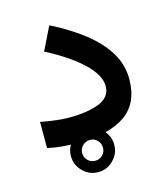

<svg xmlns="http://www.w3.org/2000/svg" viewBox="-98 -575 685 788"><g transform="rotate(-15 244.5 -181.0)"><path d="M130.9 44.4Q130.9 6.8 158.2 -20.3Q185.5 -47.4 223.1 -47.4Q260.7 -47.4 287.8 -20.3Q314.9 6.8 314.9 44.4Q314.9 82 287.8 109.4Q260.7 136.7 223.1 136.7Q185.5 136.7 158.2 109.4Q130.9 82 130.9 44.4ZM178.7 44.4Q178.7 63 191.7 75.7Q204.6 88.4 223.1 88.4Q241.7 88.4 254.4 75.7Q267.1 63 267.1 44.4Q267.1 25.9 254.4 12.9Q241.7 0 223.1 0Q204.6 0 191.7 12.9Q178.7 25.9 178.7 44.4ZM164.6 -110.4Q244.6 -110.4 293.9 -130.4Q343.3 -150.4 343.3 -196.8Q343.3 -243.2 288.8 -295.4Q234.4 -347.7 135.7 -398.9L184.1 -497.6Q261.2 -459 319.8 -413.6Q378.4 -368.2 411.4 -315.2Q444.3 -262.2 444.3 -200.2Q444.3 -97.2 374.8 -49.1Q305.2 -1 171.9 -1Q136.7 -1 105.2 -3.9Q73.7 -6.8 44.9 -13.2V-124.5Q76.7 -118.2 107.9 -114.3Q139.2 -110.4 164.6 -110.4Z"/></g></svg>

Font: Vazirmatn RD UI FD Medium
Style: Regular
Weight: 500
Designer: Saber Rastikerdar
Foundry: Saber Rastikerdar
Version: Version 33.003